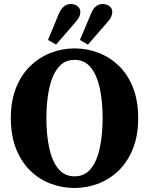

<svg xmlns="http://www.w3.org/2000/svg" viewBox="-20 -917 742 956"><path d="M351 19Q289 19 232 -2.5Q175 -24 130.5 -67.5Q86 -111 60 -176Q34 -241 34 -329Q34 -415 60 -480Q86 -545 131 -588.5Q176 -632 233 -654Q290 -676 351 -676Q413 -676 469.5 -654.5Q526 -633 571 -590Q616 -547 642 -481.5Q668 -416 668 -329Q668 -242 642 -177Q616 -112 571.5 -68.5Q527 -25 470 -3Q413 19 351 19ZM351 -39Q402 -39 432.5 -77Q463 -115 477 -180.5Q491 -246 491 -329Q491 -411 477 -476.5Q463 -542 432.5 -580.5Q402 -619 351 -619Q301 -619 270 -580.5Q239 -542 225 -476.5Q211 -411 211 -329Q211 -246 225 -180.5Q239 -115 270 -77Q301 -39 351 -39ZM219 -718 274 -851Q295 -897 333 -897Q351 -897 365.5 -886.5Q380 -876 380 -857Q380 -844 374.5 -833.5Q369 -823 358 -809L259 -695ZM378 -718 434 -851Q453 -897 492 -897Q510 -897 524.5 -886.5Q539 -876 539 -857Q539 -834 517 -809L418 -695Z"/></svg>

Font: Source Serif 4
Style: Bold
Weight: 700
Designer: Frank Grießhammer
Foundry: Adobe
Version: Version 4.005;hotconv 1.1.0;makeotfexe 2.6.0